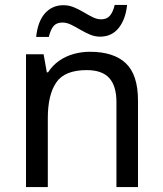

<svg xmlns="http://www.w3.org/2000/svg" viewBox="-20 -755 658 775"><path d="M343 -546Q439 -546 488 -499.5Q537 -453 537 -349V0H450V-343Q450 -408 421 -440Q392 -472 330 -472Q241 -472 207 -422Q173 -372 173 -278V0H85V-536H156L169 -463H174Q192 -491 218.5 -509.5Q245 -528 277 -537Q309 -546 343 -546ZM126 -606Q129 -636 137.5 -659.5Q146 -683 160 -699.5Q174 -716 193 -725Q212 -734 236 -734Q258 -734 278.5 -725.5Q299 -717 318 -705.5Q337 -694 354.5 -685.5Q372 -677 388 -677Q411 -677 423.5 -691.5Q436 -706 443 -735H493Q487 -677 459 -642Q431 -607 384 -607Q363 -607 343 -615.5Q323 -624 303.5 -635.5Q284 -647 266.5 -655.5Q249 -664 232 -664Q208 -664 196 -649.5Q184 -635 177 -606Z"/></svg>

Font: Noto Sans Telugu
Style: Regular
Weight: 400
Designer: Jelle Bosma - Monotype Design Team
Foundry: Monotype Imaging Inc.
Version: Version 2.003